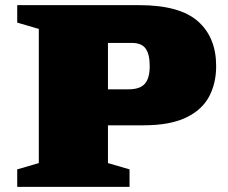

<svg xmlns="http://www.w3.org/2000/svg" viewBox="-20 -727 889 747"><path d="M47 -639V-707H520.5Q679 -707 750 -644.2Q821 -581.5 821 -470Q821 -402 792.8 -350Q764.5 -298 702.2 -268.8Q640 -239.5 538.5 -239.5H400V-92.5L484 -68V0H47V-68L131 -92.5V-614.5ZM562.5 -470Q562.5 -515 547 -537.5Q531.5 -560 492.5 -560H400V-379.5H480.5Q524 -379.5 543.2 -400.8Q562.5 -422 562.5 -470Z"/></svg>

Font: Newsreader 6pt ExtraBold
Style: Regular
Weight: 800
Designer: Hugues Gentile
Foundry: Production Type
Version: Version 1.003; ttfautohint (v1.8.3)